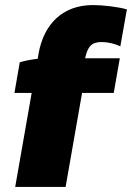

<svg xmlns="http://www.w3.org/2000/svg" viewBox="-20 -738 521 758"><path d="M58 -492 37 -371H105L40 0H239L304 -371H429L453 -508H316C326 -554 341 -572 381 -572C403 -572 430 -567 455 -555L481 -701C446 -711 386 -718 347 -718C229 -718 153 -645 132 -525L129 -506C103 -503 77 -498 58 -492Z"/></svg>

Font: Fixel Display Black
Style: Italic
Weight: 900
Italic angle: -10°
Designer: AlfaBravo + MacPaw
Foundry: Kyrylo Tkachov, Marchela Mozhyna, Serhii Makarenko, Maria Weinstein, Zakhar Kryvoshyya
Version: Version 1.210;Glyphs 3.2 (3217)